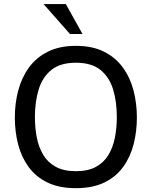

<svg xmlns="http://www.w3.org/2000/svg" viewBox="-20 -935 764 967"><path d="M362.3 12.7Q277.3 12.7 218.5 -16.1Q159.7 -44.9 123.5 -95Q87.4 -145 71 -209Q54.7 -272.9 54.7 -343.3Q54.7 -415 72 -480Q89.4 -544.9 126.2 -595.5Q163.1 -646 221.7 -675Q280.3 -704.1 362.3 -704.1Q444.8 -704.1 503.2 -675Q561.5 -646 598.4 -595.5Q635.3 -544.9 652.3 -480Q669.4 -415 669.4 -343.3Q669.4 -272.9 653.1 -209Q636.7 -145 600.8 -95Q564.9 -44.9 506.1 -16.1Q447.3 12.7 362.3 12.7ZM362.3 -72.8Q422.9 -72.8 462.9 -94.5Q502.9 -116.2 525.9 -154.3Q548.8 -192.4 558.6 -241.7Q568.4 -291 568.4 -345.7Q568.4 -421.9 549.8 -483.9Q531.2 -545.9 486.3 -582.5Q441.4 -619.1 362.3 -619.1Q283.7 -619.1 238.5 -582.5Q193.4 -545.9 174.6 -483.9Q155.8 -421.9 155.8 -345.7Q155.8 -291 165.5 -241.7Q175.3 -192.4 198.2 -154.3Q221.2 -116.2 261.5 -94.5Q301.8 -72.8 362.3 -72.8ZM332.5 -763.7 199.2 -914.6H311.5L395.5 -763.7Z"/></svg>

Font: Shanti
Style: Regular
Weight: 400
Designer: Vernon Adams
Foundry: Vernon Adams
Version: Version 1.100; ttfautohint (v1.8.4)